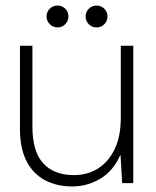

<svg xmlns="http://www.w3.org/2000/svg" viewBox="-20 -661 563 693"><path d="M240 12Q186 12 143.5 -10Q101 -32 76.5 -78Q52 -124 52 -197V-496H97V-204Q97 -114 136 -71.5Q175 -29 247 -29Q296 -29 334 -53Q372 -77 394 -123Q416 -169 416 -236V-496H461V0H421L415 -101H414Q389 -44 342 -16Q295 12 240 12ZM188 -562Q172 -562 160 -573.5Q148 -585 148 -602Q148 -618 159.5 -629.5Q171 -641 188 -641Q204 -641 215.5 -629.5Q227 -618 227 -602Q227 -585 215.5 -573.5Q204 -562 188 -562ZM329 -562Q312 -562 300.5 -573.5Q289 -585 289 -602Q289 -618 300.5 -629.5Q312 -641 329 -641Q345 -641 356.5 -629.5Q368 -618 368 -602Q368 -585 356.5 -573.5Q345 -562 329 -562Z"/></svg>

Font: DM Sans 28pt ExtraLight
Style: Regular
Weight: 250
Version: Version 4.004;gftools[0.9.30]